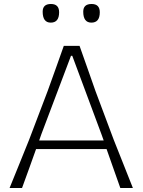

<svg xmlns="http://www.w3.org/2000/svg" viewBox="-20 -943 715 963"><path d="M28 0Q52 -58.5 77.5 -121.8Q103 -185 126 -242L219 -486.5Q243 -553 261.8 -605.5Q280.5 -658 300 -713H379Q398 -659.5 417 -605.5Q436 -551.5 459 -486L551 -240.5Q575 -180.5 599.5 -118.5Q624 -56.5 646.5 0H583.5Q566.5 -47.5 549 -97.5Q531.5 -147.5 514.5 -195.5H161Q143.5 -147 125.8 -97.2Q108 -47.5 90.5 0ZM187.5 -270Q182 -254.5 176.5 -238.5H500Q494.5 -253 490 -266.5L342.5 -663H336ZM438.5 -829.5Q397.5 -829.5 397.5 -884.5Q397.5 -923 439.5 -923Q480.5 -923 480.5 -881.5Q480.5 -829.5 438.5 -829.5ZM234.5 -829.5Q194 -829.5 194 -884.5Q194 -923 235.5 -923Q276.5 -923 276.5 -881.5Q276.5 -829.5 234.5 -829.5Z"/></svg>

Font: Commissioner Loud ExtraLight
Style: Regular
Weight: 200
Designer: Kostas Bartsokas
Foundry: Kostas Bartsokas
Version: Version 1.000; ttfautohint (v1.8.3)